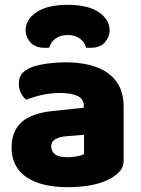

<svg xmlns="http://www.w3.org/2000/svg" viewBox="-20 -759 584 795"><path d="M260 -108Q277 -108 297.5 -111.5Q318 -115 328 -121V-201L256 -195Q228 -193 210 -183Q192 -173 192 -153Q192 -133 207.5 -120.5Q223 -108 260 -108ZM252 -501Q306 -501 350.5 -490Q395 -479 426.5 -456.5Q458 -434 475 -399.5Q492 -365 492 -318V-94Q492 -68 477.5 -51.5Q463 -35 443 -23Q378 16 260 16Q207 16 164.5 6Q122 -4 91.5 -24Q61 -44 44.5 -75Q28 -106 28 -147Q28 -216 69 -253Q110 -290 196 -299L327 -313V-320Q327 -349 301.5 -361.5Q276 -374 228 -374Q191 -374 154.5 -366Q118 -358 89 -346Q76 -355 67 -373.5Q58 -392 58 -412Q58 -438 70.5 -453.5Q83 -469 109 -480Q138 -491 177.5 -496Q217 -501 252 -501ZM260 -614Q229 -614 209.5 -599Q190 -584 184 -562Q179 -561 175 -561Q171 -561 166 -561Q125 -561 105.5 -584Q86 -607 86 -633Q86 -678 131 -708.5Q176 -739 260 -739Q344 -739 389 -708.5Q434 -678 434 -633Q434 -607 414.5 -584Q395 -561 354 -561Q349 -561 345 -561Q341 -561 336 -562Q331 -584 311 -599Q291 -614 260 -614Z"/></svg>

Font: Baloo 2 ExtraBold
Style: Regular
Weight: 800
Designer: Sarang Kulkarni and Ek Type
Foundry: Ek Type
Version: Version 1.640;hotconv 1.0.111;makeotfexe 2.5.65597; ttfautoh